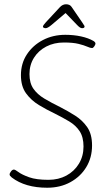

<svg xmlns="http://www.w3.org/2000/svg" viewBox="-20 -874 500 899"><path d="M201 5Q98 5 35 -43Q25 -51 25 -57Q25 -63 31.5 -71.5Q38 -80 45 -80Q51 -80 67 -68Q83 -56 116.5 -44Q150 -32 207 -32Q254 -32 291 -52Q328 -72 349.5 -107.5Q371 -143 371 -188Q371 -232 353 -259.5Q335 -287 304 -305.5Q273 -324 235 -343Q199 -360 162.5 -382Q126 -404 102 -437Q78 -470 78 -522Q78 -577 106 -619.5Q134 -662 181 -686.5Q228 -711 286 -711Q325 -711 359.5 -703.5Q394 -696 418 -682Q427 -676 427 -670Q427 -665 421.5 -657Q416 -649 411 -649Q403 -649 388.5 -655.5Q374 -662 348 -668.5Q322 -675 279 -675Q233 -675 196.5 -656Q160 -637 139 -603.5Q118 -570 118 -527Q118 -485 136.5 -458.5Q155 -432 187.5 -412.5Q220 -393 263 -372Q298 -354 332 -332.5Q366 -311 388.5 -278.5Q411 -246 411 -193Q411 -136 384 -91.5Q357 -47 309.5 -21Q262 5 201 5ZM194 -742Q189 -742 185 -744Q181 -746 181 -749Q181 -755 195 -770L260 -840Q273 -854 289 -854Q307 -854 315 -842L365 -769Q368 -763 372 -758Q376 -753 376 -750Q376 -742 364 -742Q355 -742 341 -757L287 -813L221 -757Q203 -742 194 -742Z"/></svg>

Font: Asap Semi Condensed Semi Condensed Thin
Style: Italic
Weight: 100
Width: 4
Italic angle: -6°
Designer: Pablo Cosgaya
Foundry: Omnibus-Type
Version: Version 3.001; ttfautohint (v1.8.4.7-5d5b)